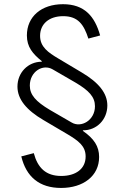

<svg xmlns="http://www.w3.org/2000/svg" viewBox="-20 -757 600 924"><path d="M273.9 147.5C380.9 147.5 457 89.8 457 -1.5C457 -52.7 432.6 -89.8 378.4 -127.4L379.9 -129.9C444.8 -129.4 496.6 -181.2 496.6 -249.5C496.6 -308.6 455.1 -359.9 372.6 -408.7L261.2 -475.1C211.9 -504.4 172.9 -531.2 172.9 -584.5C172.9 -640.6 214.8 -679.2 284.2 -679.2C356.4 -679.2 383.8 -637.7 405.3 -571.3L461.9 -586.4C436 -679.2 385.7 -736.8 283.2 -736.8C178.7 -736.8 109.4 -676.8 109.4 -586.4C109.4 -531.2 137.2 -498 181.6 -462.4L180.2 -460C114.3 -459.5 64 -407.2 64 -340.3C64 -279.3 107.4 -227.1 189 -179.2L300.8 -113.3C357.9 -79.6 392.1 -54.2 392.1 -3.9C392.1 56.6 343.3 89.8 274.9 89.8C201.2 89.8 161.6 51.3 142.6 -20L82.5 -4.4C106 93.8 169.4 147.5 273.9 147.5ZM324.7 -167.5 220.2 -228C151.9 -268.6 123.5 -300.8 123.5 -345.2C123.5 -412.6 186.5 -451.2 233.9 -422.9L342.8 -359.9C408.2 -321.3 437 -290.5 437 -245.6C437 -177.7 370.1 -140.1 324.7 -167.5Z"/></svg>

Font: Raveo Light
Style: Regular
Weight: 300
Designer: Jakub Foglar, Rasmus Andersson (Inter)
Foundry: Jakubfoglar.com
Version: Version 1.100;Glyphs 3.2.3 (3260)